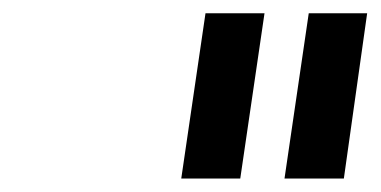

<svg xmlns="http://www.w3.org/2000/svg" viewBox="-20 -720 567 286"><path d="M250 -454.1 286.1 -700.2H374L337.9 -454.1ZM403.8 -454.1 439.9 -700.2H526.9L492.2 -454.1Z"/></svg>

Font: Trueno
Style: Italic
Weight: 400
Designer: Julieta Ulanovsky
Foundry: Julieta Ulanovsky
Version: Version 3.001b | FøM Fix